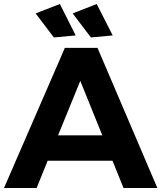

<svg xmlns="http://www.w3.org/2000/svg" viewBox="-23 -939 806 959"><path d="M355 -762 276 -919 155 -872 246 -752ZM540 -762 460 -919 340 -872 431 -752ZM594 0H763L464 -700H301L-3 0H160L215 -136H539ZM267 -263 378 -535 488 -263Z"/></svg>

Font: Juman SemiBold
Style: Regular
Weight: 600
Designer: Bandar Raffah (Arabic) Julieta Ulanovsky (Latin)
Foundry: Caramella
Version: Version 5.022;PS 005.022;hotconv 1.0.88;makeotf.lib2.5.64775